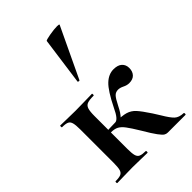

<svg xmlns="http://www.w3.org/2000/svg" viewBox="-216 -822 914 914"><g transform="rotate(-45 240.5 -365.5)"><path d="M20 -12Q44 -12 55.5 -17Q67 -22 71 -36.5Q75 -51 75 -81V-305Q75 -335 71 -349.5Q67 -364 56 -369Q45 -374 21 -374Q19 -374 19 -380Q19 -386 21 -386Q49 -386 64 -385L123 -384L187 -385Q204 -386 234 -386Q236 -386 236 -380Q236 -374 234 -374Q205 -374 191.5 -369Q178 -364 173 -349Q168 -334 168 -303V-81Q168 -51 172 -36.5Q176 -22 187.5 -17Q199 -12 222 -12Q225 -12 225 -6Q225 0 222 0Q194 0 179 -1L123 -2L65 -1Q49 0 20 0Q17 0 17 -6Q17 -12 20 -12ZM276 -96Q250 -139 235.5 -158Q221 -177 206.5 -184.5Q192 -192 170 -192Q153 -192 132 -189L131 -207Q152 -209 177 -210Q202 -211 216 -211Q262 -211 285.5 -204Q309 -197 326 -178.5Q343 -160 372 -116Q390 -86 394 -81Q417 -42 432.5 -27.5Q448 -13 478 -12Q481 -12 481 -6Q481 0 478 0H359Q349 0 341 -5Q333 -10 318 -30Q303 -50 276 -96ZM261 -265Q299 -342 327.5 -369Q356 -396 389 -396Q418 -396 432.5 -382.5Q447 -369 447 -347Q447 -324 434 -310Q421 -296 396 -296Q381 -296 365 -304Q349 -312 336 -312Q320 -312 309.5 -301.5Q299 -291 282 -257Q250 -191 216 -191V-211Q236 -211 261 -265ZM234 -472Q231 -472 228.5 -473.5Q226 -475 227 -476L260 -716Q262 -720 293 -725.5Q324 -731 345 -731Q359 -731 358 -727L238 -474Q238 -472 234 -472Z"/></g></svg>

Font: Cormorant Garamond
Style: Bold
Weight: 700
Designer: Christian Thalmann (Catharsis Fonts)
Foundry: Catharsis Fonts
Version: Version 4.000